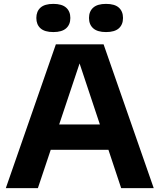

<svg xmlns="http://www.w3.org/2000/svg" viewBox="-20 -968 820 988"><path d="M10 0 267.5 -740H513L771 0H603.5L538 -197H241L175 0ZM284.5 -327.5H494L389.5 -641.5ZM525.5 -803Q481.5 -803 459.8 -822.2Q438 -841.5 438 -875.5Q438 -909.5 459.8 -928.8Q481.5 -948 525.5 -948Q570 -948 591.5 -928.8Q613 -909.5 613 -875.5Q613 -841.5 591.5 -822.2Q570 -803 525.5 -803ZM254.5 -803Q210 -803 188.5 -822.2Q167 -841.5 167 -875.5Q167 -909.5 188.5 -928.8Q210 -948 254.5 -948Q298.5 -948 320.2 -928.8Q342 -909.5 342 -875.5Q342 -841.5 320.2 -822.2Q298.5 -803 254.5 -803Z"/></svg>

Font: Encode Sans SemiExpanded SemiExpanded
Style: Bold
Weight: 700
Width: 6
Designer: Multiple Designers
Foundry: Impallari Type
Version: Version 3.000; ttfautohint (v1.8.3) -l 8 -r 50 -G 200 -x 14 